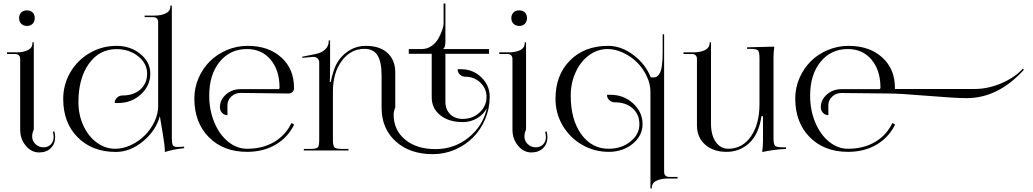

<svg xmlns="http://www.w3.org/2000/svg" viewBox="-20 -859 5899 1096"><path d="M133.8 -799.8Q153.8 -799.8 166 -788.1Q178.2 -776.4 178.2 -755.9Q178.2 -735.8 166.3 -723.4Q154.3 -710.9 133.8 -710.9Q114.3 -710.9 101.6 -723.1Q88.9 -735.4 88.9 -755.9Q88.9 -775.4 101.1 -787.6Q113.3 -799.8 133.8 -799.8ZM95.2 -119.1V-521Q95.2 -550.8 64.9 -550.8H20V-560.1H75.2Q111.8 -560.1 138.4 -572.5Q165 -585 165 -612.8V-617.2H172.9V-532.2V-120.1Q163.6 -98.6 163.6 -79.6Q163.6 -54.2 182.6 -36.1Q201.7 -18.1 228 -18.1Q253.9 -18.1 270 -34.4Q286.1 -50.8 286.1 -77.1Q286.1 -92.8 281.7 -106L289.6 -109.9Q294.9 -93.8 294.9 -77.1Q294.9 -37.6 269.8 -13.2Q244.6 11.2 203.1 11.2Q159.2 11.2 127.2 -27.1Q95.2 -65.4 95.2 -119.1Z M340.8 -293.9Q340.8 -376.5 381.6 -446.3Q422.4 -516.1 492.4 -556.6Q562.5 -597.2 645 -597.2Q725.1 -597.2 781.5 -550.8Q837.9 -504.4 837.9 -439Q837.9 -369.6 784.2 -320.3Q730.5 -271 654.8 -271H634.8Q634.8 -289.1 647.9 -301.5Q661.1 -314 679.7 -314Q742.7 -314 781.2 -348.4Q819.8 -382.8 819.8 -439Q819.8 -497.1 768.6 -537.8Q717.3 -578.6 645 -578.6Q547.4 -578.6 487.5 -495.4Q427.7 -412.1 427.7 -275.9Q427.7 -203.6 455.8 -142.3Q483.9 -81.1 532.2 -45.4Q580.6 -9.8 637.7 -9.8Q682.6 -9.8 727.5 -31Q772.5 -52.2 806.4 -85.9Q840.3 -119.6 861.6 -164.3Q882.8 -209 882.8 -253.9V-731Q882.8 -761.2 853 -761.2H805.7V-770H862.8Q899.4 -770 926 -782.7Q952.6 -795.4 952.6 -823.2V-827.1H960.9V-742.2V-70.8Q960.9 -39.6 966.6 -29.8Q972.2 -20 993.7 -20L1013.7 -21L1030.8 -22L1031.2 -13.2Q968.8 -6.8 920.9 8.8V1Q920.9 -26.4 910.2 -88.9L892.6 -195.8Q869.6 -112.8 796.4 -52.2Q723.1 8.3 641.6 8.3Q506.3 8.3 423.6 -75Q340.8 -158.2 340.8 -293.9Z M1353.5 -328.6Q1322.3 -328.6 1300.3 -307.9Q1278.3 -287.1 1278.3 -258.3V-201.7Q1260.3 -201.7 1247.8 -214.8Q1235.4 -228 1235.4 -246.6Q1235.4 -289.6 1270 -319.8Q1304.7 -350.1 1353.5 -350.1H1567.9Q1575.7 -350.1 1575.7 -358.9Q1575.7 -458 1524.7 -518.6Q1473.6 -579.1 1389.6 -579.1Q1293 -579.1 1233.6 -505.9Q1174.3 -432.6 1174.3 -313Q1174.3 -230.5 1203.4 -160.6Q1232.4 -90.8 1282.2 -50.3Q1332 -9.8 1390.6 -9.8Q1479 -9.8 1544.9 -48.6Q1610.8 -87.4 1644 -157.2L1659.2 -147.5Q1623 -74.2 1553.2 -33.2Q1483.4 7.8 1390.6 7.8Q1254.9 7.8 1172.1 -75.9Q1089.4 -159.7 1089.4 -296.9Q1089.4 -357.9 1113.5 -413.6Q1137.7 -469.2 1178.5 -509.5Q1219.2 -549.8 1275.4 -573.5Q1331.5 -597.2 1393.6 -597.2Q1512.7 -597.2 1585.4 -531.5Q1658.2 -465.8 1658.2 -358.9V-354Q1658.2 -341.8 1649.2 -333.5Q1640.1 -325.2 1627.4 -325.2Z M2775.4 -306.2Q2775.4 -239.7 2749.8 -179.2Q2724.1 -118.7 2680.7 -74.7Q2637.2 -30.8 2577.1 -4.9Q2517.1 21 2451.2 21Q2319.3 21 2238.8 -52Q2158.2 -125 2158.2 -244.1V-429.2Q2158.2 -504.9 2135.3 -542.5Q2112.3 -580.1 2060.1 -580.1Q1982.4 -580.1 1931.4 -512.2Q1880.4 -444.3 1880.4 -335.9V-62Q1880.4 -26.4 1889.2 -17.6Q1897.9 -8.8 1934.1 -8.8H1969.2V0H1714.4V-8.8H1749.5Q1785.2 -8.8 1793.7 -17.3Q1802.2 -25.9 1802.2 -62V-502Q1802.2 -515.6 1793 -524.9Q1783.7 -534.2 1769 -534.2H1765.1L1706.1 -528.8L1705.1 -535.2L1782.2 -550.8Q1814.5 -557.1 1835.4 -575.9Q1856.4 -594.7 1856.4 -624V-627.9H1864.3V-497.1Q1864.3 -409.7 1862.3 -392.1H1869.1Q1872.1 -418.5 1885.3 -457Q1906.7 -521 1956.5 -559.1Q2006.3 -597.2 2068.4 -597.2Q2148.4 -597.2 2192.4 -556.2Q2236.3 -515.1 2236.3 -445.8V-245.1Q2227.1 -223.6 2227.1 -204.6Q2227.1 -116.2 2292.7 -62Q2358.4 -7.8 2466.3 -7.8Q2573.2 -7.8 2655.3 -74.2Q2737.3 -140.6 2759.3 -241.7Q2740.2 -205.6 2703.4 -183.8Q2666.5 -162.1 2622.1 -162.1Q2542 -162.1 2493.2 -201.2Q2444.3 -240.2 2444.3 -304.2V-551.8H2313.5V-579.1H2388.2Q2419.9 -579.1 2445.6 -598.1Q2471.2 -617.2 2484.6 -643.1Q2498 -668.9 2505.1 -690.4Q2512.2 -711.9 2512.2 -722.2V-838.9H2522.5V-622.1Q2522.5 -586.9 2509.3 -580.1V-579.1H2771.5V-551.8H2522.5V-277.8Q2522.5 -233.9 2549.8 -207Q2577.1 -180.2 2622.1 -180.2Q2678.2 -180.2 2717.8 -217Q2757.3 -253.9 2757.3 -306.2Q2757.3 -353.5 2722.2 -387.2Q2687 -420.9 2637.2 -420.9Q2618.7 -420.9 2605.5 -433.3Q2592.3 -445.8 2592.3 -463.9H2612.3Q2679.7 -463.9 2727.5 -417.7Q2775.4 -371.6 2775.4 -306.2Z M2943.8 -799.8Q2963.9 -799.8 2976.1 -788.1Q2988.3 -776.4 2988.3 -755.9Q2988.3 -735.8 2976.3 -723.4Q2964.4 -710.9 2943.8 -710.9Q2924.3 -710.9 2911.6 -723.1Q2898.9 -735.4 2898.9 -755.9Q2898.9 -775.4 2911.1 -787.6Q2923.3 -799.8 2943.8 -799.8ZM2905.3 -119.1V-521Q2905.3 -550.8 2875 -550.8H2830.1V-560.1H2885.3Q2921.9 -560.1 2948.5 -572.5Q2975.1 -585 2975.1 -612.8V-617.2H2982.9V-532.2V-120.1Q2973.6 -98.6 2973.6 -79.6Q2973.6 -54.2 2992.7 -36.1Q3011.7 -18.1 3038.1 -18.1Q3064 -18.1 3080.1 -34.4Q3096.2 -50.8 3096.2 -77.1Q3096.2 -92.8 3091.8 -106L3099.6 -109.9Q3105 -93.8 3105 -77.1Q3105 -37.6 3079.8 -13.2Q3054.7 11.2 3013.2 11.2Q2969.2 11.2 2937.3 -27.1Q2905.3 -65.4 2905.3 -119.1Z M3629.9 -149.9Q3629.9 -206.1 3591.3 -240.5Q3552.7 -274.9 3489.7 -274.9Q3471.2 -274.9 3458 -287.4Q3444.8 -299.8 3444.8 -317.9H3464.8Q3540.5 -317.9 3594.2 -268.6Q3647.9 -219.2 3647.9 -149.9Q3647.9 -84.5 3591.6 -38.3Q3535.2 7.8 3455.1 7.8Q3372.6 7.8 3302.5 -32.7Q3232.4 -73.2 3191.7 -142.8Q3150.9 -212.4 3150.9 -294.9Q3150.9 -430.7 3233.6 -513.9Q3316.4 -597.2 3451.7 -597.2Q3526.9 -597.2 3596.2 -544.7Q3665.5 -492.2 3694.8 -417H3710.9Q3722.2 -417 3730.2 -422.1Q3738.3 -427.2 3746.3 -441.4Q3754.4 -455.6 3758.5 -485.4Q3762.7 -515.1 3762.7 -559.1V-663.1H3771V-532.2V121.1Q3771 150.9 3800.8 150.9H3847.7V160.2H3791Q3754.4 160.2 3727.5 172.6Q3700.7 185.1 3700.7 212.9V216.8H3692.9V131.8V-335Q3692.9 -379.9 3671.6 -424.6Q3650.4 -469.2 3616.5 -502.9Q3582.5 -536.6 3537.6 -557.9Q3492.7 -579.1 3447.8 -579.1Q3390.6 -579.1 3342.3 -543.5Q3293.9 -507.8 3265.9 -446.5Q3237.8 -385.3 3237.8 -313Q3237.8 -176.8 3297.6 -93.3Q3357.4 -9.8 3455.1 -9.8Q3527.3 -9.8 3578.6 -50.8Q3629.9 -91.8 3629.9 -149.9Z M4466.8 -18.1V-8.8Q4397 -5.9 4331.5 8.8V1Q4335.4 -25.9 4335.4 -56.2V-195.8H4326.7Q4311.5 -93.3 4257.3 -42.7Q4203.1 7.8 4127.4 7.8Q4051.3 7.8 4004.9 -33.7Q3958.5 -75.2 3958.5 -143.1V-521Q3958.5 -550.8 3928.7 -550.8H3881.8V-560.1H3938.5Q3955.1 -560.1 3970.5 -562.7Q3985.8 -565.4 3999.8 -571Q4013.7 -576.7 4022.2 -587.4Q4030.8 -598.1 4030.8 -612.8V-617.2H4038.6V-532.2V-151.9Q4038.6 -88.4 4065.7 -49.1Q4092.8 -9.8 4136.7 -9.8Q4217.3 -9.8 4266.4 -80.1Q4315.4 -150.4 4315.4 -265.1V-526.9Q4315.4 -562.5 4306.6 -571.3Q4297.9 -580.1 4261.7 -580.1H4244.6V-588.9L4399.4 -592.8V-585Q4395.5 -561 4395.5 -532.2V-70.8Q4395.5 -35.2 4404.5 -26.6Q4413.6 -18.1 4449.7 -18.1Z M4519.5 -296.9Q4519.5 -357.9 4543.7 -413.6Q4567.9 -469.2 4608.6 -509.5Q4649.4 -549.8 4705.6 -573.5Q4761.7 -597.2 4823.7 -597.2Q4942.9 -597.2 5015.6 -531.5Q5088.4 -465.8 5088.4 -358.9V-351.1H5543Q5621.1 -351.1 5697.5 -384.3Q5773.9 -417.5 5818.4 -466.8L5824.7 -460.9Q5678.2 -298.8 5497.6 -298.8Q5434.1 -298.8 5274.4 -312Q5114.7 -325.2 5057.6 -325.2L4783.7 -328.1Q4752.4 -328.1 4730.5 -307.6Q4708.5 -287.1 4708.5 -258.3V-201.7Q4690.4 -201.7 4678 -214.8Q4665.5 -228 4665.5 -246.6Q4665.5 -289.6 4700.2 -319.8Q4734.9 -350.1 4783.7 -350.1H4998Q5005.9 -350.1 5005.9 -358.9Q5005.9 -458 4954.8 -518.6Q4903.8 -579.1 4819.8 -579.1Q4723.1 -579.1 4663.8 -505.9Q4604.5 -432.6 4604.5 -313Q4604.5 -230.5 4633.5 -160.6Q4662.6 -90.8 4712.4 -50.3Q4762.2 -9.8 4820.8 -9.8Q4909.2 -9.8 4975.1 -48.6Q5041 -87.4 5074.2 -157.2L5089.4 -147.5Q5053.2 -74.2 4983.4 -33.2Q4913.6 7.8 4820.8 7.8Q4685.1 7.8 4602.3 -75.9Q4519.5 -159.7 4519.5 -296.9Z"/></svg>

Font: FoglihtenNo07calt
Style: Regular
Weight: 500
Designer: gluk (gluksza@wp.pl)
Foundry: gluk (gluksza@wp.pl)
Version: Version 0.844